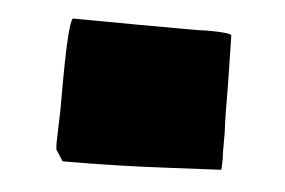

<svg xmlns="http://www.w3.org/2000/svg" viewBox="-31 -242 439 296"><g transform="rotate(5 189.0 -93.5)"><path d="M318.4 -124Q318.4 -71.8 319.8 -49.8V-16.1L320.3 -9.8Q320.3 8.8 319.1 8.8Q317.9 8.8 236.6 12.9Q155.3 17.1 74.7 17.1L63.5 -0.5Q63 -4.9 63 -12.2L64.5 -63V-89.4Q64.5 -196.3 71.3 -203.6Q185.5 -202.6 244.1 -202.6H266.6L277.8 -203.1Q316.9 -203.1 316.9 -198.7Z"/></g></svg>

Font: Bowlby One
Style: Regular
Weight: 400
Designer: vernon adams
Foundry: vernon adams
Version: Version 1.000